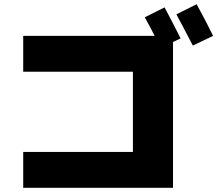

<svg xmlns="http://www.w3.org/2000/svg" viewBox="-20 -870 1040 910"><path d="M990 -700 894 -654Q840 -758 816 -802L912 -850Q958 -766 990 -700ZM713 -700Q690 -746 666 -788L760 -835Q801 -758 836 -688L800 -671V20H90V-150H610V-530H90V-700Z"/></svg>

Font: Mplus 1p Black
Style: Regular
Weight: 900
Version: Version 1.061